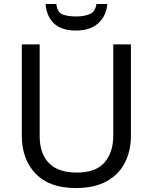

<svg xmlns="http://www.w3.org/2000/svg" viewBox="-20 -938 771 968"><path d="M640 -252Q640 -178 610 -118.5Q580 -59 518.5 -24.5Q457 10 362 10Q229 10 159.5 -62.5Q90 -135 90 -254V-714H180V-251Q180 -164 226.5 -116Q273 -68 367 -68Q464 -68 507.5 -119.5Q551 -171 551 -252V-714H640ZM521 -918Q516 -858 475.5 -821Q435 -784 363 -784Q289 -784 251.5 -820.5Q214 -857 210 -918H264Q269 -877 294 -866Q319 -855 365 -855Q404 -855 432.5 -867Q461 -879 466 -918Z"/></svg>

Font: Noto Sans Gothic
Style: Regular
Weight: 400
Designer: Monotype Design Team
Foundry: Monotype Imaging Inc.
Version: Version 2.001; ttfautohint (v1.8.4.7-5d5b)